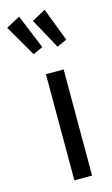

<svg xmlns="http://www.w3.org/2000/svg" viewBox="-176 -874 536 921"><g transform="rotate(-15 92.5 -413.5)"><path d="M161 0H73V-527H161ZM90 -657 41 -635 -49 -790 20 -827ZM210 -662 161 -640 79 -790 147 -827Z"/></g></svg>

Font: Fira Sans Compressed
Style: Regular
Weight: 400
Width: 1
Designer: bBox Type GmbH & Carrois Corporate GbR & Edenspiekermann AG
Foundry: bBox Type GmbH & Carrois Corporate GbR & Edenspiekermann AG
Version: Version 4.301